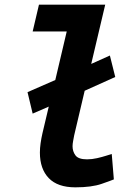

<svg xmlns="http://www.w3.org/2000/svg" viewBox="-20 -791 600 823"><path d="M303 12Q227 12 189 -27.5Q151 -67 151 -137Q151 -156 154 -177Q157 -198 162 -220L189 -334L120 -304L98 -396L217 -448L266 -656H120L147 -771H431L371 -517L451 -553L474 -461L343 -402L298 -211Q296 -200 293.5 -187Q291 -174 291 -164Q291 -142 303.5 -125Q316 -108 353 -108Q374 -108 396 -113Q418 -118 435 -123.5Q452 -129 459 -131L468 -22Q459 -18 416 -3Q373 12 303 12Z"/></svg>

Font: Ubuntu Sans Mono
Style: Bold Italic
Weight: 700
Italic angle: -13.5°
Monospace: yes
Designer: Dalton Maag Ltd
Foundry: Dalton Maag Ltd
Version: Version 1.006